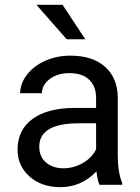

<svg xmlns="http://www.w3.org/2000/svg" viewBox="-20 -770 584 800"><path d="M394.5 0Q386.7 -15.6 381.8 -55.7Q318.8 9.8 231.4 9.8Q153.3 9.8 103.3 -34.4Q53.2 -78.6 53.2 -146.5Q53.2 -229 116 -274.7Q178.7 -320.3 292.5 -320.3H380.4V-361.8Q380.4 -409.2 352.1 -437.3Q323.7 -465.3 268.6 -465.3Q220.2 -465.3 187.5 -440.9Q154.8 -416.5 154.8 -381.8H64Q64 -421.4 92 -458.3Q120.1 -495.1 168.2 -516.6Q216.3 -538.1 273.9 -538.1Q365.2 -538.1 417 -492.4Q468.8 -446.8 470.7 -366.7V-123.5Q470.7 -50.8 489.3 -7.8V0ZM244.6 -68.8Q287.1 -68.8 325.2 -90.8Q363.3 -112.8 380.4 -147.9V-256.3H309.6Q143.6 -256.3 143.6 -159.2Q143.6 -116.7 171.9 -92.8Q200.2 -68.8 244.6 -68.8ZM335.4 -606.4H257.8L131.8 -750H240.7Z"/></svg>

Font: Roboto
Style: Regular
Weight: 400
Designer: Google
Version: Version 2.001047; 2015